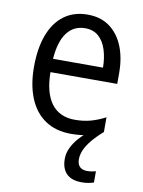

<svg xmlns="http://www.w3.org/2000/svg" viewBox="-86 -605 660 885"><g transform="rotate(10 244.0 -162.0)"><path d="M327.6 118.7Q327.6 141.6 339.6 153.6Q351.6 165.5 373.5 165.5Q386.2 165.5 397 163.6Q407.7 161.6 414.6 159.7V212.4Q402.3 216.3 388.9 218.8Q375.5 221.2 359.4 221.2Q310.5 221.2 286.9 197Q263.2 172.9 263.2 128.4Q263.2 101.6 275.1 76.4Q287.1 51.3 306.4 29.3Q325.7 7.3 347.2 -9.3L418.9 -24.4Q386.7 3.9 366.5 28.8Q346.2 53.7 336.9 75.9Q327.6 98.1 327.6 118.7ZM252.4 -544.9Q314 -544.9 356 -513.9Q397.9 -482.9 419.7 -429Q441.4 -375 441.4 -305.7V-253.9H128.9Q129.9 -156.7 167.7 -106.9Q205.6 -57.1 276.9 -57.1Q316.9 -57.1 350.3 -66.2Q383.8 -75.2 419.4 -93.8V-24.4Q385.3 -6.8 350.3 1.5Q315.4 9.8 271 9.8Q199.2 9.8 149.7 -23.9Q100.1 -57.6 75 -119.4Q49.8 -181.2 49.8 -264.6Q49.8 -352.5 73.7 -415.5Q97.7 -478.5 143.1 -511.7Q188.5 -544.9 252.4 -544.9ZM252 -481Q198.2 -481 167 -439.2Q135.7 -397.5 129.9 -316.4H363.8Q363.3 -362.8 351.3 -400.1Q339.4 -437.5 314.9 -459.2Q290.5 -481 252 -481Z"/></g></svg>

Font: Open Sans SemiCondensed
Style: Regular
Weight: 400
Width: 4
Designer: Monotype Design Team
Foundry: Monotype Imaging Inc.
Version: Version 3.000